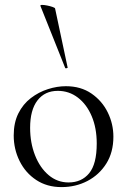

<svg xmlns="http://www.w3.org/2000/svg" viewBox="-20 -751 519 784"><path d="M231 13Q172 13 128 -16Q84 -45 60 -93.5Q36 -142 36 -198Q36 -250 55 -288Q74 -326 106 -350.5Q138 -375 175.5 -387Q213 -399 249 -399Q310 -399 353.5 -369Q397 -339 420 -292Q443 -245 443 -193Q443 -129 414 -83Q385 -37 337 -12Q289 13 231 13ZM260 -6Q313 -6 344 -43.5Q375 -81 375 -165Q375 -228 354.5 -276.5Q334 -325 298 -352.5Q262 -380 216 -380Q163 -380 133 -341Q103 -302 103 -229Q103 -168 123 -117Q143 -66 178.5 -36Q214 -6 260 -6ZM145 -727Q144 -731 152 -731Q160 -731 172.5 -728.5Q185 -726 195 -722.5Q205 -719 205 -716L256 -476Q258 -474 252.5 -472.5Q247 -471 246 -474Z"/></svg>

Font: Cormorant Garamond Light
Style: Regular
Weight: 400
Version: Version 4.001